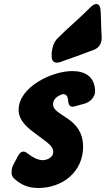

<svg xmlns="http://www.w3.org/2000/svg" viewBox="-20 -932 528 959"><path d="M300 -629C344 -644 388 -660 432 -677L451 -684C478 -696 488 -717 488 -746L487 -762C486 -781 485 -801 485 -820L483 -873C482 -899 475 -912 461 -912C452 -912 442 -906 429 -893L425 -889C388 -852 348 -817 305 -777L264 -737C250 -721 242 -700 239 -675C238 -672 238 -667 238 -661V-651C238 -630 247 -619 265 -619C270 -619 275 -620 281 -622ZM320 -431C321 -410 328 -399 343 -399C346 -399 350 -400 354 -401L401 -414C432 -422 454 -448 455 -475V-479C452 -551 404 -577 340 -577C242 -577 73 -499 73 -383C73 -325 126 -287 166 -258L214 -222C238 -203 246 -188 246 -172C246 -161 240 -151 229 -143C218 -136 206 -132 193 -132C170 -132 141 -147 120 -164C111 -171 104 -175 97 -175C87 -175 78 -168 70 -153L48 -112C41 -100 38 -87 38 -74C38 -73 34 -54 53 -38C84 -10 120 7 171 7C293 7 395 -74 395 -199C395 -348 245 -350 245 -411C245 -432 260 -448 279 -456C288 -461 292 -462 295 -462C314 -462 319 -446 320 -431Z"/></svg>

Font: Bangerz
Style: Bold
Weight: 700
Designer: vernon adams
Foundry: Vernon Adams
Version: Version 2.10;December 28, 2023;FontCreator 13.0.0.2683 64-bi